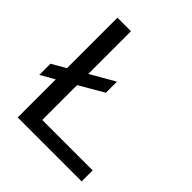

<svg xmlns="http://www.w3.org/2000/svg" viewBox="-190 -812 936 936"><g transform="rotate(45 278.0 -344.0)"><path d="M300.8 -389.2 175.3 -316.4V-76.2H522.9V0H82V-262.7L9.8 -221.2V-298.3L82 -339.8V-688H175.3V-393.6L300.8 -465.8Z"/></g></svg>

Font: Arial
Style: Regular
Weight: 400
Designer: Steve Matteson
Foundry: Ascender Corporation
Version: Version 2.00.3